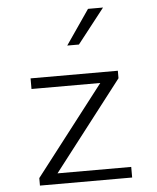

<svg xmlns="http://www.w3.org/2000/svg" viewBox="-55 -845 731 892"><g transform="rotate(-5 310.0 -399.0)"><path d="M502 -500V-465L170 -35L155 -49.5H525V0H95V-35L427 -465L448 -450.5H95V-500ZM332.5 -637 459 -798.5H389L278 -637Z"/></g></svg>

Font: Monaspace Neon Var ExtraLight
Style: Regular
Weight: 200
Designer: Riley Cran and the Lettermatic Team
Version: Version 1.200 (Monaspace Neon Var)